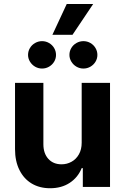

<svg xmlns="http://www.w3.org/2000/svg" viewBox="-20 -953 637 979"><path d="M396.5 -530.3H541V0H402.3V-95.7H396.5Q377.4 -48.3 335.7 -20.8Q293.9 6.8 235.4 6.8Q182.1 6.8 141.8 -17.1Q101.6 -41 79.1 -86.2Q56.6 -131.3 56.6 -192.4V-530.3H201.2V-217.8Q201.2 -170.9 226.3 -143.1Q251.5 -115.2 293.9 -115.2Q321.3 -115.2 344.7 -128.2Q368.2 -141.1 382.3 -166Q396.5 -190.9 396.5 -225.6ZM123 -672.9Q123 -691.9 132.6 -708Q142.1 -724.1 158.7 -733.6Q175.3 -743.2 194.3 -743.2Q213.9 -743.2 230.2 -733.6Q246.6 -724.1 256.1 -708Q265.6 -691.9 265.6 -672.9Q265.6 -654.3 256.1 -638.4Q246.6 -622.6 230.2 -613Q213.9 -603.5 194.3 -603.5Q175.3 -603.5 158.9 -613Q142.6 -622.6 132.8 -638.7Q123 -654.8 123 -672.9ZM334 -672.9Q334 -691.9 343.5 -708Q353 -724.1 369.6 -733.6Q386.2 -743.2 405.3 -743.2Q424.8 -743.2 441.2 -733.6Q457.5 -724.1 467 -708Q476.6 -691.9 476.6 -672.9Q476.6 -654.3 467 -638.4Q457.5 -622.6 441.2 -613Q424.8 -603.5 405.3 -603.5Q386.2 -603.5 369.9 -613Q353.5 -622.6 343.8 -638.7Q334 -654.8 334 -672.9ZM320.3 -932.6H455.1L349.6 -775.4H247.1Z"/></svg>

Font: Pretendard
Style: Bold
Weight: 700
Designer: Base glyphs from Inter by Rasmus Andersson; Hangeul glyphs from Noto Sans CJK(Source Han Sans) by Jang Soo-young and Kan
Foundry: Kil Hyung-jin
Version: Version 1.309